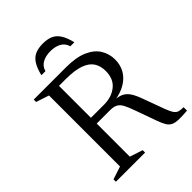

<svg xmlns="http://www.w3.org/2000/svg" viewBox="-243 -984 1107 1107"><g transform="rotate(-45 311.0 -430.0)"><path d="M308.5 -362.5Q370.5 -362.5 411.8 -395.8Q453 -429 453 -493Q453 -534 434.2 -563Q415.5 -592 372.2 -607.5Q329 -623 256 -623H132L133.5 -670H306Q389 -670 440 -647.2Q491 -624.5 514.5 -586.2Q538 -548 538 -501.5Q538 -458 518.8 -423.8Q499.5 -389.5 462.2 -366.8Q425 -344 370.5 -335.5V-339Q403.5 -337 424.5 -326.2Q445.5 -315.5 460.8 -292.8Q476 -270 490 -231L538.5 -98.5Q551 -65 562 -50Q573 -35 587.2 -31.5Q601.5 -28 622.5 -28V0Q577.5 3.5 550.2 2.5Q523 1.5 506.8 -7Q490.5 -15.5 480 -33.2Q469.5 -51 458.5 -81.5L411.5 -212.5Q397.5 -252.5 385.5 -274.8Q373.5 -297 356.8 -306.2Q340 -315.5 311 -315.5H133.5L132 -362.5ZM201.5 -670V-45.5L280.5 -19.5V0H42.5V-19.5L121.5 -45.5V-624.5L42.5 -650.5V-670ZM307.5 -799.5Q269.5 -799.5 242.2 -784.8Q215 -770 206 -738H173Q184.5 -785 201.8 -812Q219 -839 244.8 -850.2Q270.5 -861.5 307.5 -861.5Q345 -861.5 370.5 -850.2Q396 -839 413.2 -812Q430.5 -785 442 -738H409Q400 -770 373 -784.8Q346 -799.5 307.5 -799.5Z"/></g></svg>

Font: Newsreader Text
Style: Regular
Weight: 400
Designer: Hugues Gentile
Foundry: Production Type
Version: Version 1.001